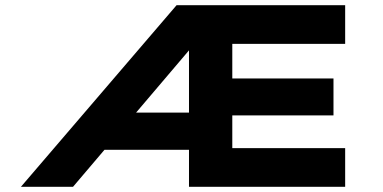

<svg xmlns="http://www.w3.org/2000/svg" viewBox="-20 -720 1477 740"><path d="M60.6 0 660.6 -700H1310.3V-550.9H875.3V-417.5H1265.3V-275.3H875.3V-149.1H1310.3V0H708.4V-142.7H367L482.1 -286H708.4V-572L737.4 -560L261.4 0Z"/></svg>

Font: Lexend Tera
Style: Regular
Weight: 400
Designer: Bonnie Shaver-Troup, Thomas Jockin
Foundry: Lexend
Version: Version 1.007